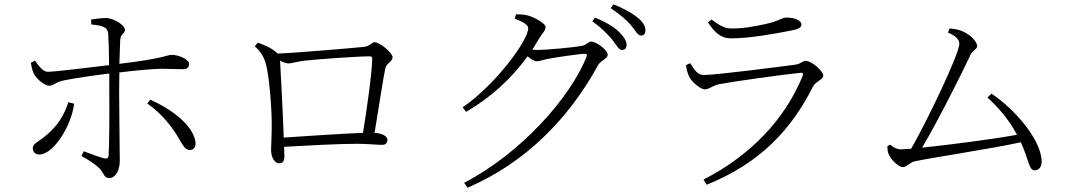

<svg xmlns="http://www.w3.org/2000/svg" viewBox="-20 -819 5030 896"><path d="M809 -182C829 -151 840 -119 866 -119C887 -119 897 -138 891 -164C874 -240 778 -311 681 -354L667 -336C738 -287 784 -224 809 -182ZM299 -342C280 -285 254 -232 179 -174C152 -154 133 -147 133 -127C133 -112 143 -98 163 -98C229 -98 312 -228 326 -335ZM124 -526C127 -507 132 -486 138 -475C154 -446 190 -419 209 -419C231 -419 238 -436 279 -444C332 -455 425 -468 490 -476V-390C491 -305 490 -138 487 -93C486 -79 477 -78 465 -80C440 -87 401 -102 371 -113L360 -91C392 -74 427 -51 446 -31C467 -8 465 12 490 12C520 12 539 -27 539 -68C539 -92 536 -320 536 -388L537 -481C604 -489 692 -498 733 -498C773 -498 801 -496 829 -496C853 -496 862 -502 862 -522C862 -541 816 -563 781 -563C760 -563 750 -547 537 -521L541 -633C543 -662 563 -662 563 -679C563 -701 516 -732 477 -735C458 -735 428 -732 405 -728L406 -705C461 -699 482 -693 485 -661C487 -636 489 -576 489 -515C418 -507 249 -485 203 -484C183 -483 161 -510 143 -536Z M1183 -620 1169 -603C1195 -580 1211 -556 1221 -520C1236 -464 1247 -329 1248 -250C1249 -206 1245 -139 1245 -120C1245 -80 1265 -57 1282 -57C1299 -57 1307 -66 1307 -89L1306 -134C1429 -141 1567 -148 1646 -148C1690 -148 1742 -143 1762 -143C1781 -143 1788 -152 1788 -167C1788 -183 1764 -197 1728 -199C1747 -313 1769 -458 1778 -500C1784 -525 1812 -531 1812 -552C1812 -573 1751 -622 1729 -622C1712 -622 1710 -603 1676 -600C1638 -596 1373 -573 1276 -569C1248 -595 1221 -606 1183 -620ZM1287 -536C1300 -529 1315 -523 1325 -523C1343 -523 1370 -533 1403 -536C1458 -542 1639 -556 1706 -556C1714 -556 1717 -553 1717 -546C1717 -488 1693 -314 1674 -199C1582 -196 1415 -184 1304 -177C1300 -297 1290 -481 1287 -536Z M2836 -635C2857 -608 2868 -586 2882 -586C2896 -586 2904 -594 2904 -609C2904 -628 2893 -646 2868 -671C2845 -693 2808 -716 2757 -737L2744 -720C2786 -690 2815 -660 2836 -635ZM2923 -703C2945 -678 2955 -653 2971 -653C2984 -653 2992 -661 2992 -677C2992 -697 2981 -717 2953 -739C2930 -757 2893 -779 2843 -799L2830 -781C2875 -750 2900 -729 2923 -703ZM2146 34 2162 57C2434 -60 2636 -268 2771 -515C2785 -539 2816 -545 2816 -563C2816 -586 2762 -625 2739 -625C2723 -625 2719 -608 2690 -604C2663 -599 2539 -586 2487 -586L2464 -587L2497 -641C2512 -666 2526 -676 2526 -693C2526 -709 2479 -736 2446 -746C2425 -752 2405 -752 2388 -752L2382 -732C2417 -719 2445 -704 2445 -687C2445 -631 2294 -425 2139 -318L2155 -297C2269 -363 2365 -450 2442 -556C2458 -543 2474 -533 2485 -533C2498 -533 2519 -541 2540 -545C2578 -552 2687 -568 2709 -568C2718 -568 2721 -565 2717 -554C2640 -359 2404 -99 2146 34Z M3181 -515C3184 -495 3189 -476 3196 -461C3207 -438 3249 -402 3269 -402C3290 -402 3304 -419 3335 -426C3404 -439 3626 -470 3713 -479C3727 -481 3730 -475 3725 -463C3642 -260 3479 -91 3263 19L3278 43C3529 -58 3674 -216 3775 -417C3786 -438 3822 -448 3822 -466C3822 -487 3768 -535 3740 -535C3724 -535 3717 -520 3690 -517C3622 -508 3322 -469 3264 -469C3236 -469 3220 -493 3201 -524ZM3675 -677C3707 -683 3720 -691 3720 -704C3720 -725 3687 -737 3650 -737C3627 -737 3615 -720 3553 -707C3501 -696 3453 -686 3394 -686C3362 -686 3338 -700 3300 -728L3284 -714C3317 -665 3345 -640 3392 -640C3482 -640 3603 -663 3675 -677Z M4121 -137C4121 -125 4122 -114 4126 -102C4136 -76 4172 -39 4194 -39C4210 -39 4228 -62 4248 -66C4343 -86 4596 -123 4744 -155C4783 -69 4781 -24 4809 -24C4829 -24 4841 -42 4841 -64C4841 -166 4714 -311 4607 -382L4588 -364C4641 -316 4691 -257 4726 -190C4612 -169 4408 -143 4283 -130C4352 -245 4465 -469 4510 -565C4519 -584 4540 -589 4540 -604C4540 -628 4500 -664 4464 -676C4452 -681 4430 -685 4411 -686L4404 -667C4437 -653 4457 -636 4457 -615C4457 -568 4305 -251 4232 -125L4185 -122C4167 -122 4152 -129 4134 -144Z"/></svg>

Font: Noto Serif SC Light
Style: Regular
Weight: 300
Designer: Ryoko NISHIZUKA 西塚涼子 (kana & ideographs); Frank Grießhammer (Latin, Greek & Cyrillic); Wenlong ZHANG 张文龙 (bopomofo); San
Foundry: Adobe
Version: Version 2.001;hotconv 1.1.0;makeotfexe 2.6.0